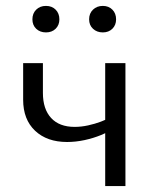

<svg xmlns="http://www.w3.org/2000/svg" viewBox="-20 -627 520 647"><path d="M206.1 -148.5Q138.3 -148.5 98.1 -186.5Q58 -224.5 58 -291V-414.2H124.6V-313.9Q124.6 -259.5 152.2 -229.5Q179.8 -199.4 231.7 -199.4Q253.7 -199.4 277 -204.5Q300.2 -209.6 320.3 -217.2Q340.4 -224.7 351.3 -231.9L363.7 -196Q346.9 -182.9 320.9 -172.1Q294.8 -161.4 264.9 -154.9Q235 -148.5 206.1 -148.5ZM334.5 0V-414.2H402.7V0ZM134.9 -517.8Q114.9 -517.8 102 -530Q89.2 -542.2 89.2 -561.9Q89.2 -581.9 102 -594.5Q114.7 -607.1 134.9 -607.1Q154.9 -607.1 167.5 -594.5Q180.1 -581.9 180.1 -561.8Q180.1 -542.5 167.5 -530.1Q154.9 -517.8 134.9 -517.8ZM326.5 -517.8Q306.5 -517.8 293.4 -530Q280.3 -542.2 280.3 -561.9Q280.3 -581.9 293.4 -594.5Q306.5 -607.1 326.5 -607.1Q346.2 -607.1 358.7 -594.5Q371.2 -581.9 371.2 -561.8Q371.2 -542.5 358.7 -530.1Q346.2 -517.8 326.5 -517.8Z"/></svg>

Font: Ysabeau
Style: Bold
Weight: 700
Designer: Christian Thalmann (Catharsis Fonts)
Version: Version 2.000;gftools[0.9.27.dev2+g8671c4b]